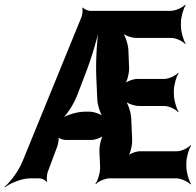

<svg xmlns="http://www.w3.org/2000/svg" viewBox="-66 -757 831 815"><path d="M725 -50V-65C725 -89 736 -126 745 -139L743 -141C733 -129 704 -115 686 -115H529C512 -115 481 -104 473 -92L475 -90C487 -102 496 -141 495 -163L491 -255C490 -280 477 -321 463 -334L460 -332C471 -319 504 -307 524 -307H632C651 -307 680 -293 690 -281L692 -283C683 -296 672 -333 672 -357V-372C672 -396 683 -433 692 -446L690 -448C680 -436 651 -422 632 -422H517C500 -422 469 -411 460 -399L462 -397C474 -409 483 -448 482 -470L479 -544C478 -569 465 -610 451 -623L449 -621C459 -608 492 -596 512 -596H662C681 -596 710 -582 720 -570L722 -572C713 -585 702 -622 702 -646V-661C702 -685 713 -722 722 -735L720 -737C709 -725 679 -711 659 -711H316C308 -711 289 -719 286 -725L283 -723C286 -717 284 -694 280 -685L30 -73C13 -31 -23 17 -46 35L-45 38C-22 20 27 0 63 0H103C111 0 128 8 131 15L134 13C131 6 133 -18 137 -28L177 -135C181 -145 185 -171 182 -178L180 -176C183 -169 203 -163 212 -163H322C339 -163 369 -174 378 -186L375 -188C364 -176 355 -137 356 -115L359 -48C360 -26 349 11 339 23L341 25C350 13 381 0 399 0H682C702 0 732 14 743 26L745 24C736 11 725 -26 725 -50ZM261 -351 294 -437C324 -513 354 -616 364 -678H360C347 -616 339 -507 343 -423L347 -335C348 -310 361 -269 375 -255L378 -258C367 -271 334 -283 314 -283H295C261 -283 212 -268 191 -251L192 -247C214 -264 246 -312 261 -351Z"/></svg>

Font: Asimov
Style: EdgeExtreme
Weight: 500
Designer: Google
Version: Version 2.000980: 2014